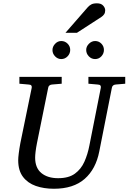

<svg xmlns="http://www.w3.org/2000/svg" viewBox="-20 -1143 789 1179"><path d="M311 16.1Q249.5 16.1 200 -1.2Q150.4 -18.6 121.1 -57.1Q91.8 -95.7 91.8 -159.2Q91.8 -174.3 95.2 -201.9Q98.6 -229.5 105 -264.2L174.8 -604Q176.3 -612.3 172.4 -617.9Q168.5 -623.5 154.8 -624L99.1 -628.9V-670.9H358.9V-628.9L299.8 -624Q291 -623.5 284.2 -618.7Q277.3 -613.8 275.9 -604L207 -264.2Q201.2 -234.9 198.5 -211.7Q195.8 -188.5 195.8 -174.8Q195.8 -111.8 234.1 -80.3Q272.5 -48.8 336.9 -48.8Q401.9 -48.8 439.9 -76.7Q478 -104.5 498.3 -150.1Q518.6 -195.8 528.8 -249L599.1 -604Q600.6 -612.3 596.7 -617.9Q592.8 -623.5 579.1 -624L522.9 -628.9V-670.9H749V-628.9L690.9 -624Q682.1 -623.5 675.3 -618.7Q668.5 -613.8 667 -604L589.8 -213.9Q568.8 -105 499.8 -44.4Q430.7 16.1 311 16.1ZM618.2 -836.4Q618.2 -814 602.5 -797.1Q586.9 -780.3 564 -780.3Q541.5 -780.3 525.4 -797.1Q509.3 -814 509.3 -836.4Q509.3 -857.4 526.1 -874.3Q543 -891.1 564 -891.1Q586.9 -891.1 602.5 -875Q618.2 -858.9 618.2 -836.4ZM411.1 -836.4Q411.1 -814 395 -797.1Q378.9 -780.3 356 -780.3Q334.5 -780.3 318.4 -796.9Q302.2 -813.5 302.2 -835.4Q302.2 -856.9 318.4 -874Q334.5 -891.1 356 -891.1Q378.9 -891.1 395 -875Q411.1 -858.9 411.1 -836.4ZM626 -1079.6Q626 -1065.4 619.6 -1055.7Q613.3 -1045.9 602.1 -1038.6L452.1 -941.4H381.8L518.1 -1097.7Q527.8 -1108.9 540.3 -1115.7Q552.7 -1122.6 575.2 -1122.6Q601.1 -1122.6 613.5 -1108.6Q626 -1094.7 626 -1079.6Z"/></svg>

Font: Charis
Style: Italic
Weight: 400
Italic angle: -11°
Designer: Walt Agee, Miriam Martin, Annie Olsen, Victor Gaultney, Lorna Priest, Alan Ward, Bob Hallissy, Martin Hosken, Sharon Cor
Foundry: SIL Global
Version: Version 7.000